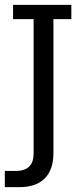

<svg xmlns="http://www.w3.org/2000/svg" viewBox="-29 -603 347 794"><path d="M50 171H-9V104H35Q73 104 91.5 86Q110 68 110 32V-524H25V-583H266V-524H192V29Q192 99 156 135Q120 171 50 171Z"/></svg>

Font: Rokkitt SemiBold
Style: Regular
Weight: 400
Version: Version 3.103